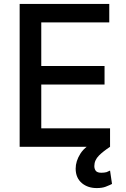

<svg xmlns="http://www.w3.org/2000/svg" viewBox="-20 -747 643 977"><path d="M536 -727V-633H190V-411H512V-317H190V-94H540V0H80V-727ZM398 186Q365 159 365 111Q365 73 389 35Q415 -6 477 -33L540 0Q504 24 484 44Q460 68 460 98Q460 113 468 123Q476 132 496 132Q510 132 522 129Q530 126 540 121L550 189Q543 193 518 203Q500 210 472 210Q428 210 398 186Z"/></svg>

Font: Sinter Medium
Style: Regular
Weight: 500
Foundry: Adobe & rsms
Version: Version 1.000